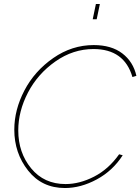

<svg xmlns="http://www.w3.org/2000/svg" viewBox="-20 -941 707 967"><path d="M447 -844 463 -921H483L467 -844ZM52 -288Q52 -388 103 -485.5Q154 -583 248 -648.5Q342 -714 452 -714Q541 -714 596 -672Q651 -630 667 -559L647 -553Q606 -694 451 -694Q348 -694 259 -631.5Q170 -569 121 -475Q72 -381 72 -284Q72 -172 137 -93Q202 -14 310 -14Q381 -14 454 -51.5Q527 -89 580 -164L598 -159Q548 -81 467.5 -37.5Q387 6 307 6Q191 6 121.5 -82Q52 -170 52 -288Z"/></svg>

Font: Raleway-v4020 Thin
Style: Italic
Weight: 250
Italic angle: -12°
Designer: Matt McInerney, Pablo Impallari, Rodrigo Fuenzalida
Foundry: Matt McInerney, Pablo Impallari, Rodrigo Fuenzalida
Version: Version 4.020;PS 004.020;hotconv 1.0.88;makeotf.lib2.5.64775